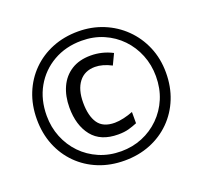

<svg xmlns="http://www.w3.org/2000/svg" viewBox="-126 -870 1084 1026"><g transform="rotate(-20 416.0 -357.0)"><path d="M416 10Q336 10 269 -17Q202 -44 152.5 -93.5Q103 -143 76 -210Q49 -277 49 -357Q49 -437 76 -504Q103 -571 152.5 -620.5Q202 -670 269 -697Q336 -724 416 -724Q492 -724 558.5 -697Q625 -670 675.5 -620.5Q726 -571 754.5 -504Q783 -437 783 -357Q783 -277 756 -210Q729 -143 679.5 -93.5Q630 -44 563 -17Q496 10 416 10ZM416 -43Q480 -43 536 -66Q592 -89 635 -131.5Q678 -174 702 -231Q726 -288 726 -357Q726 -422 703 -479Q680 -536 638.5 -579Q597 -622 540.5 -646.5Q484 -671 416 -671Q326 -671 255.5 -630.5Q185 -590 145 -519.5Q105 -449 105 -357Q105 -292 128 -235Q151 -178 192.5 -135Q234 -92 291 -67.5Q348 -43 416 -43ZM431 -133Q332 -133 283 -194.5Q234 -256 234 -357Q234 -422 257 -472.5Q280 -523 325 -551.5Q370 -580 435 -580Q500 -580 558 -550L529 -489Q479 -515 436 -515Q377 -515 344.5 -473Q312 -431 312 -357Q312 -281 340.5 -239.5Q369 -198 435 -198Q458 -198 486.5 -204.5Q515 -211 540 -221V-157Q516 -147 491 -140Q466 -133 431 -133Z"/></g></svg>

Font: Noto Sans Vai
Style: Regular
Weight: 400
Designer: Monotype Design Team
Foundry: Monotype Imaging Inc.
Version: Version 2.001; ttfautohint (v1.8.4.7-5d5b)